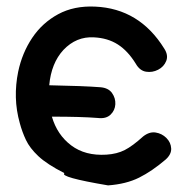

<svg xmlns="http://www.w3.org/2000/svg" viewBox="-20 -557 560 581"><path d="M307 4Q362 0 401 -19.5Q440 -39 481 -74Q499 -90 498 -108Q497 -126 483.5 -139.5Q470 -153 451 -156Q432 -159 413 -144Q381 -115 357.5 -103Q334 -91 302 -89Q238 -85 195.5 -117Q153 -149 137 -204Q226 -204 276 -200Q301 -197 314.5 -210Q328 -223 329 -241.5Q330 -260 319 -275.5Q308 -291 284 -293Q233 -297 129 -299Q135 -366 172 -406Q211 -447 264 -444Q306 -442 336.5 -422.5Q367 -403 391 -364Q403 -343 422 -340Q441 -337 458.5 -346Q476 -355 483 -372.5Q490 -390 477 -410Q402 -531 268 -537Q204 -540 156 -514Q108 -488 77.5 -442.5Q47 -397 35 -340Q27 -301 28 -262Q29 -223 40 -184Q47 -158 58.5 -133.5Q70 -109 96 -84.5Q122 -60 175 -33Q159 -21 307 4Z"/></svg>

Font: Balsamiq Sans
Style: Regular
Weight: 400
Designer: Michael Angeles
Foundry: Balsamiq SRL
Version: Version 1.020; ttfautohint (v1.8.4.7-5d5b);gftools[0.9.26]